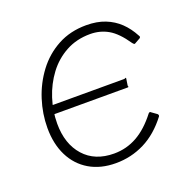

<svg xmlns="http://www.w3.org/2000/svg" viewBox="-103 -643 753 755"><g transform="rotate(-20 273.5 -265.0)"><path d="M259 10Q195 10 148.5 -17.5Q102 -45 77 -95Q52 -145 52 -212Q52 -271 70.5 -329Q89 -387 125 -435Q161 -483 213.5 -511.5Q266 -540 333 -540Q378 -540 412 -526.5Q446 -513 471 -489Q496 -465 514 -431Q517 -427 516.5 -424.5Q516 -422 514 -420L489 -406Q486 -404 479 -413Q445 -463 411 -482.5Q377 -502 336 -502Q279 -502 234 -477.5Q189 -453 158 -411.5Q127 -370 110.5 -319Q94 -268 94 -215Q94 -130 139.5 -79Q185 -28 265 -28Q317 -28 361.5 -53Q406 -78 446 -130Q452 -136 456 -131L477 -116Q479 -115 480.5 -111.5Q482 -108 480 -105Q458 -76 432.5 -54Q407 -32 379 -18Q351 -4 321 3Q291 10 259 10ZM82 -254 88 -290H400Q405 -290 407 -292Q409 -294 410 -290L406 -264Q405 -260 406.5 -257Q408 -254 404 -254Z"/></g></svg>

Font: Libre Franklin Thin
Style: Italic
Weight: 100
Italic angle: -8°
Designer: Pablo Impallari, Rodrigo Fuenzalida, Nhung Nguyen
Foundry: Impallari Type
Version: Version 3.000